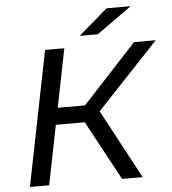

<svg xmlns="http://www.w3.org/2000/svg" viewBox="-59 -941 889 994"><g transform="rotate(-5 385.5 -443.5)"><path d="M56 0 196 -700H296L156 0ZM188 -309 204 -396H431L415 -309ZM535 0 348 -346 432 -392 642 0ZM433 -341 338 -354 658 -700H771ZM381 -757 532 -887H657L475 -757Z"/></g></svg>

Font: MOST Montserrat Medium
Style: Italic
Weight: 500
Italic angle: -11.3°
Designer: Julieta Ulanovsky
Foundry: Julieta Ulanovsky
Version: Version 8.000;March 11, 2024;FontCreator 15.0.0.2926 64-bit